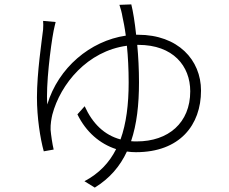

<svg xmlns="http://www.w3.org/2000/svg" viewBox="-20 -802 1040 873"><path d="M609 -598C767 -598 845 -502 845 -387C845 -243 745 -159 602 -159C593 -159 585 -159 576 -160C602 -237 612 -326 612 -428C612 -486 609 -545 604 -598ZM599 -644C593 -701 585 -750 577 -782L523 -780C528 -766 534 -744 537 -725C541 -707 547 -678 552 -640C390 -616 245 -494 195 -327C188 -412 210 -591 224 -663C227 -679 231 -692 233 -702L176 -707C177 -695 177 -684 176 -668C170 -616 148 -472 148 -359C148 -267 163 -172 179 -114L224 -122C218 -147 212 -188 210 -212C209 -237 214 -264 218 -281C255 -421 378 -570 557 -594C562 -545 565 -488 565 -427C565 -327 554 -240 528 -168C454 -188 401 -240 365 -319L332 -282C371 -202 434 -148 508 -124C477 -62 430 -13 364 22L411 51C479 9 526 -46 557 -113C571 -111 584 -110 598 -110C798 -110 894 -234 894 -390C894 -530 789 -644 608 -644Z"/></svg>

Font: Noto Sans CJK KR Light
Style: Regular
Weight: 300
Designer: Ryoko NISHIZUKA (kana & ideographs); Paul D. Hunt (Latin, Greek & Cyrillic); Wenlong ZHANG (bopomofo); Sandoll Communica
Foundry: Adobe Systems Incorporated
Version: Version 1.004;PS 1.004;hotconv 1.0.82;makeotf.lib2.5.63406